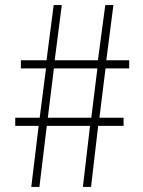

<svg xmlns="http://www.w3.org/2000/svg" viewBox="-20 -735 561 755"><path d="M103 0 132 -240H40V-272H136L161 -466H62V-498H163L191 -715H223L195 -498H365L394 -715H426L398 -498H488V-466H395L371 -272H466V-240H366L338 0H306L334 -240H164L135 0ZM168 -272H339L363 -466H192Z"/></svg>

Font: Noto Sans JP
Style: Regular
Weight: 100
Designer: Ryoko NISHIZUKA 西塚涼子 (kana, bopomofo & ideographs); Paul D. Hunt (Latin, Greek & Cyrillic); Sandoll Communications 산돌커뮤니
Foundry: Adobe
Version: Version 2.004;hotconv 1.0.118;makeotfexe 2.5.65603